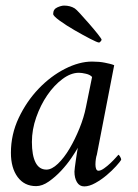

<svg xmlns="http://www.w3.org/2000/svg" viewBox="-20 -660 493 686"><path d="M309 -440Q263 -440 212 -414Q161 -388 118 -343Q75 -298 47 -239Q19 -180 19 -114Q19 -60 43 -27.5Q67 5 109 5Q131 5 154.5 -11.5Q178 -28 198.5 -50Q219 -72 235 -95.5Q251 -119 258 -132Q257 -127 255 -114.5Q253 -102 251 -88Q249 -74 247.5 -62.5Q246 -51 246 -47Q246 -24 255 -9Q264 6 281 6Q299 6 320.5 -6Q342 -18 361 -34Q380 -50 394.5 -66Q409 -82 413 -89Q413 -94 409 -100.5Q405 -107 403 -107Q402 -106 394 -97Q386 -88 375 -77.5Q364 -67 352 -58.5Q340 -50 332 -50Q326 -50 323.5 -56.5Q321 -63 321 -72Q321 -82 322.5 -92Q324 -102 326 -107L388 -427Q381 -430 372.5 -432Q364 -434 354.5 -436Q345 -438 333.5 -439Q322 -440 309 -440ZM262 -400Q272 -400 287 -396.5Q302 -393 309 -385L287 -277Q280 -241 264 -201.5Q248 -162 228.5 -129Q209 -96 187 -75Q165 -54 146 -54Q120 -54 107 -79.5Q94 -105 94 -153Q94 -197 109.5 -241Q125 -285 149 -320Q173 -355 203 -377.5Q233 -400 262 -400ZM334 -508Q336 -508 339.5 -512Q343 -516 343 -518Q343 -521 330 -537.5Q317 -554 300 -573.5Q283 -593 267.5 -610Q252 -627 247 -630Q239 -635 229.5 -637.5Q220 -640 209 -640Q199 -640 184.5 -633.5Q170 -627 170 -610Q170 -603 193.5 -586Q217 -569 246.5 -552Q276 -535 302 -521.5Q328 -508 334 -508Z"/></svg>

Font: Vermiglione
Style: Italic
Weight: 400
Italic angle: -11°
Version: Version 1.105